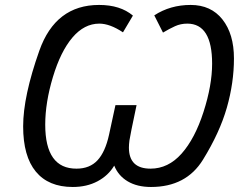

<svg xmlns="http://www.w3.org/2000/svg" viewBox="-20 -743 993 773"><path d="M162.1 -241.2Q162.1 -63.5 288.1 -64Q341.3 -64 372.6 -97.7Q403.8 -131.3 418.9 -200.2L444.8 -319.8H529.8Q503.4 -194.8 501.2 -178Q499 -161.1 499 -148.9Q499 -64 585.9 -64Q657.2 -64 710.9 -124.3Q764.6 -184.6 799.3 -292.2Q834 -399.9 834 -486.8Q834 -647.9 733.9 -647.9Q707.5 -647.9 684.6 -637.5Q661.6 -627 636.2 -611.8L601.1 -681.2Q665.5 -723.1 747.6 -723.1Q829.6 -723.1 875.7 -664.6Q921.9 -606 921.9 -507.8Q921.9 -409.7 893.3 -309.6Q864.7 -209.5 797.1 -99.9Q729.5 9.8 587.9 9.8Q532.2 9.8 494.1 -12.9Q456.1 -35.6 439.9 -76.2Q416 -36.1 372.8 -13.2Q329.6 9.8 272.9 9.8Q175.3 9.8 124.3 -52Q73.2 -113.8 73.2 -234.4Q73.2 -355 138.4 -539.1Q203.6 -723.1 378.9 -723.1Q464.4 -723.1 515.1 -680.2L475.1 -612.8Q422.4 -647.9 379.9 -647.9Q319.3 -647.9 271.7 -592Q224.1 -536.1 193.1 -433.1Q162.1 -330.1 162.1 -241.2Z"/></svg>

Font: OpenSans-Italic
Style: Italic
Weight: 400
Italic angle: -12°
Foundry: Ascender Corporation
Version: Version 1.10